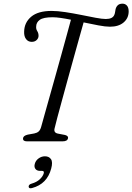

<svg xmlns="http://www.w3.org/2000/svg" viewBox="-20 -770 721 1046"><path d="M277 -69Q272 -46.5 296 -42L335 -34.5Q353.5 -29 350.5 -17Q347.5 0 321 0H127Q104 0 105.5 -16.5Q106.5 -30.5 131 -36.5L167 -43Q181.5 -46 190.2 -53.5Q199 -61 204 -78Q210 -100 221.8 -142Q233.5 -184 249 -238.8Q264.5 -293.5 281.2 -353.5Q298 -413.5 314.2 -472Q330.5 -530.5 344 -580Q357.5 -629.5 366.5 -662.5Q337.5 -668.5 311.8 -672.2Q286 -676 266.5 -676Q216.5 -676 196.8 -662Q177 -648 177 -624.5Q176 -611.5 183 -600.5Q190 -589.5 190 -575Q190 -562 179.8 -552Q169.5 -542 153 -542Q133.5 -542 122 -557Q110.5 -572 111.5 -597.5Q112.5 -647.5 150 -679Q187.5 -710.5 261.5 -710.5Q293.5 -710.5 336 -704Q378.5 -697.5 421.8 -688.8Q465 -680 501 -673.2Q537 -666.5 556.5 -666.5Q594 -666.5 603 -689.5Q606.5 -698 607.2 -705.5Q608 -713 609.5 -719Q612.5 -732.5 621.5 -741.2Q630.5 -750 647.5 -750Q662 -750 671.5 -739.5Q681 -729 681 -707Q680.5 -670.5 653.2 -647.5Q626 -624.5 579 -624.5Q554.5 -624.5 516 -631.8Q477.5 -639 435.5 -648Q426 -614.5 412 -564.5Q398 -514.5 381.8 -456Q365.5 -397.5 349 -337.5Q332.5 -277.5 317.8 -223.5Q303 -169.5 292.2 -129Q281.5 -88.5 277 -69ZM199.5 161Q180.5 161 172.8 150Q165 139 169.5 123Q174 105 190 93.2Q206 81.5 225 81.5Q247 81.5 257.8 97.2Q268.5 113 259 148Q237 232.5 154.5 254.5Q137.5 259 136 247Q136 235 152 230.5Q180 222.5 197 206.5Q214 190.5 218.5 173.5Q221.5 161 209 161Z"/></svg>

Font: Fraunces 9pt S050 Light
Style: Italic
Weight: 300
Italic angle: -16°
Version: Version 1.000; ttfautohint (v1.8.3)